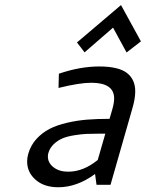

<svg xmlns="http://www.w3.org/2000/svg" viewBox="-20 -748 590 777"><path d="M469.7 -727.5 550.3 -580.6 492.2 -535.6 437.5 -636.2 322.3 -536.1 291.5 -576.2ZM406.2 -207H377Q349.6 -207 329.3 -206.1Q309.1 -205.1 281.2 -200.7Q253.4 -196.3 234.1 -188.5Q214.8 -180.7 198.2 -165.3Q181.6 -149.9 175.8 -128.9Q173.8 -122.6 173.8 -114.3Q173.8 -88.9 196.8 -71Q219.7 -53.2 255.9 -53.2Q317.4 -53.2 375.5 -100.6ZM380.9 -479Q459.5 -479 493.4 -452.9Q527.3 -426.8 527.3 -378.4Q527.3 -349.1 516.6 -312.5L427.2 0H370.6L364.7 -43.9Q291.5 9.8 215.8 9.8Q158.7 9.8 124.3 -20.3Q89.8 -50.3 89.8 -94.7Q89.8 -109.4 94.2 -125Q104 -159.7 127.2 -185.3Q150.4 -210.9 180.4 -226.3Q210.4 -241.7 251.5 -251.2Q292.5 -260.7 333 -263.9Q373.5 -267.1 423.3 -267.1L434.1 -304.2Q441.9 -330.6 441.9 -349.6Q441.9 -413.1 349.1 -413.1Q302.2 -413.1 216.8 -392.1L218.3 -449.7Q304.2 -479 380.9 -479Z"/></svg>

Font: Cantarell
Style: Italic
Weight: 400
Italic angle: -16°
Designer: Dave Crossland
Version: Version 1.004